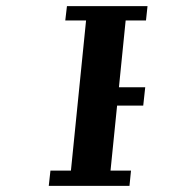

<svg xmlns="http://www.w3.org/2000/svg" viewBox="-20 -608 640 628"><path d="M462.5 -588 457.5 -541H391L369 -322.5H455L448.5 -262.5H363L341.5 -50H408.5L403.5 0H139.5L145 -50H212L261.5 -541H193.5L199 -588Z"/></svg>

Font: JuliaMono ExtraBold
Style: Italic
Weight: 800
Italic angle: -9°
Monospace: yes
Designer: cormullion
Foundry: corm
Version: Version 0.057; ttfautohint (v1.8.4)